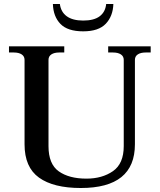

<svg xmlns="http://www.w3.org/2000/svg" viewBox="-20 -932 800 962"><path d="M245 -912H280Q285 -872 314.5 -850.5Q344 -829 397 -829Q451 -829 479.5 -850.5Q508 -872 512 -912H548Q546 -851 510 -813Q474 -775 397 -775Q319 -775 283 -812Q247 -849 245 -912ZM103 -209V-632Q103 -650 88.5 -659.5Q74 -669 49 -669H25V-700H302V-669H277Q252 -669 237.5 -659.5Q223 -650 223 -632V-200Q223 -110 274.5 -73.5Q326 -37 413 -37Q492 -37 546 -74.5Q600 -112 600 -200V-632Q600 -650 585.5 -659.5Q571 -669 546 -669H522V-700H735V-669H710Q685 -669 670.5 -659.5Q656 -650 656 -632V-209Q656 10 385 10Q248 10 175.5 -42Q103 -94 103 -209Z"/></svg>

Font: Taviraj Medium
Style: Regular
Weight: 500
Designer: Katatrad Team
Foundry: CadsonDemak
Version: Version 1.001